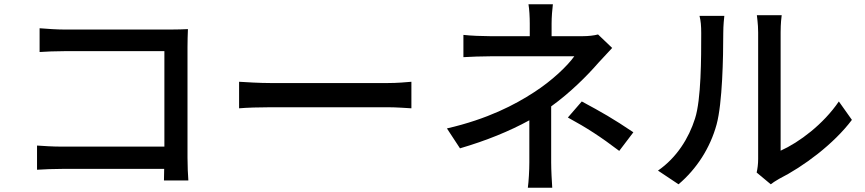

<svg xmlns="http://www.w3.org/2000/svg" viewBox="-20 -828 4040 897"><path d="M153 -148V-35C182 -37 232 -39 273 -39H747L746 15H860C858 -7 856 -56 856 -91V-608C856 -634 857 -670 858 -692C840 -691 805 -690 778 -690H281C248 -690 200 -693 165 -696V-585C191 -587 242 -589 281 -589H748V-143H269C226 -143 182 -146 153 -148Z M1097 -446V-322C1131 -325 1191 -327 1246 -327C1339 -327 1708 -327 1790 -327C1834 -327 1880 -323 1902 -322V-446C1877 -444 1838 -440 1790 -440C1709 -440 1339 -440 1246 -440C1192 -440 1130 -444 1097 -446Z M2873 -123 2939 -210C2844 -274 2791 -304 2698 -354L2633 -279C2723 -230 2786 -189 2873 -123ZM2840 -604 2774 -667C2755 -662 2729 -659 2703 -659H2557V-718C2557 -747 2560 -785 2563 -808H2449C2453 -785 2455 -748 2455 -718V-659H2269C2235 -659 2179 -661 2145 -665V-561C2176 -563 2235 -565 2271 -565C2315 -565 2613 -565 2663 -565C2631 -520 2559 -451 2475 -397C2386 -339 2259 -272 2068 -228L2129 -135C2252 -171 2360 -215 2453 -266V-69C2453 -32 2450 20 2446 49H2560C2558 18 2555 -32 2555 -69V-331C2643 -394 2724 -475 2775 -534C2793 -554 2819 -582 2840 -604Z M3515 -22 3581 33C3589 27 3601 18 3619 8C3734 -50 3875 -155 3960 -268L3899 -354C3827 -248 3714 -163 3627 -124C3627 -167 3627 -607 3627 -677C3627 -718 3631 -751 3632 -757H3516C3516 -751 3522 -718 3522 -677C3522 -607 3522 -134 3522 -85C3522 -62 3519 -39 3515 -22ZM3054 -31 3150 33C3235 -39 3298 -137 3328 -247C3355 -347 3359 -560 3359 -674C3359 -709 3363 -746 3364 -754H3248C3254 -731 3256 -707 3256 -673C3256 -558 3256 -363 3227 -274C3198 -182 3141 -91 3054 -31Z"/></svg>

Font: GenYoGothic2 TW M
Style: Regular
Weight: 500
Version: Version 2.100;PS 2.1;hotconv 16.6.51;makeotf.lib2.5.65220 DE